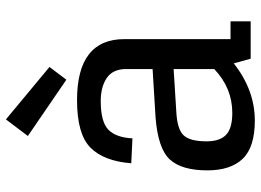

<svg xmlns="http://www.w3.org/2000/svg" viewBox="-136 -730 880 648"><g transform="rotate(-90 304.0 -406.0)"><path d="M430 0H556V-68H496V-426Q496 -586 290 -586Q175 -586 129.5 -540.5Q84 -495 77 -403L161 -399Q164 -455 190.5 -480.5Q217 -506 287 -506Q335 -506 365 -485.5Q395 -465 395 -420V-331L232 -321Q127 -313 90 -273Q53 -233 53 -146Q53 -68 92 -27Q131 14 221 14Q324 14 414 -57ZM247 -62Q195 -62 173 -83Q151 -104 151 -149Q151 -205 171.5 -226.5Q192 -248 251 -251L395 -260V-123Q331 -62 247 -62ZM359 -622 169 -752 225 -826 402 -679Z"/></g></svg>

Font: Glegoo
Style: Bold
Weight: 700
Version: Version 2.0.1; ttfautohint (v0.9) -r 48 -G 60